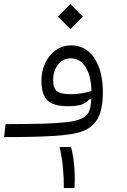

<svg xmlns="http://www.w3.org/2000/svg" viewBox="-28 -685 634 962"><path d="M-7.8 2 0 -63Q113.8 -63.5 187.3 -65.4Q260.7 -67.4 305.2 -72.8Q349.6 -78.1 375 -88.4Q398.4 -98.1 412.4 -116.5Q426.3 -134.8 429.2 -188L419.4 -187.5Q408.7 -172.4 385 -162.6Q361.3 -152.8 312 -152.8Q241.2 -152.8 210.4 -181.4Q179.7 -210 179.7 -280.8Q179.7 -328.1 198.2 -368.2Q216.8 -408.2 250.5 -432.9Q284.2 -457.5 328.6 -457.5Q402.8 -457.5 445.1 -393.3Q487.3 -329.1 487.3 -223.6Q487.3 -138.2 463.1 -93.8Q439 -49.3 390.6 -29.3Q343.3 -10.3 246.3 -4.2Q149.4 2 -7.8 2ZM430.2 -228.5Q428.7 -305.2 401.1 -348.9Q373.5 -392.6 326.7 -392.6Q285.6 -392.6 262 -360.4Q238.3 -328.1 238.3 -284.7Q238.3 -243.2 257.3 -228Q276.4 -212.9 328.1 -212.9Q356.9 -212.9 382.1 -217.5Q407.2 -222.2 430.2 -228.5ZM324.7 -539.1 262.2 -601.6 324.7 -664.6 387.2 -601.6ZM292 257.3Q292 205.1 287.1 153.1Q282.2 101.1 270.5 51.8H328.1Q340.8 99.6 344.7 157.7Q348.6 215.8 344.7 257.3Z"/></svg>

Font: Cascadia Code NF Light
Style: Regular
Weight: 300
Monospace: yes
Designer: Aaron Bell
Foundry: Saja Typeworks
Version: Version 2404.023; ttfautohint (v1.8.4)